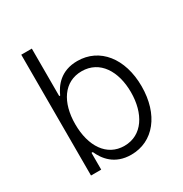

<svg xmlns="http://www.w3.org/2000/svg" viewBox="-171 -858 955 1001"><g transform="rotate(-30 306.5 -357.5)"><path d="M96.6 0H158V-101.2H165.8C187.9 -51.1 234 11.4 333.5 11.4C467.3 11.4 557.9 -101.9 557.9 -271.3C557.9 -439.3 467 -552.9 332.4 -552.9C232.6 -552.9 187.5 -490.4 165.8 -441.4H160.2V-727.3H96.6ZM159.1 -272.4C159.1 -403.1 219.1 -495.4 325.6 -495.4C435 -495.4 494.3 -398.1 494.3 -272.4C494.3 -145.2 434.3 -46.5 325.6 -46.5C219.8 -46.5 159.1 -140.6 159.1 -272.4Z"/></g></svg>

Font: TID UI Light
Style: Regular
Weight: 300
Designer: The TID Project Authors
Foundry: Bakken & Bæck
Version: Version 1.001;hotconv 1.0.109;makeotfexe 2.5.65596